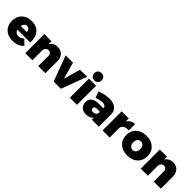

<svg xmlns="http://www.w3.org/2000/svg" viewBox="354 -2330 3865 3865"><g transform="rotate(45 2287.0 -397.0)"><path d="M19 -270Q19 -397 98 -474Q177 -551 306 -551Q448 -551 523 -462.5Q598 -374 589 -223H223Q248 -142 329 -142Q392 -142 449 -194L554 -91Q465 7 312 7Q176 7 97.5 -68.5Q19 -144 19 -270ZM219 -322H390Q391 -362 368 -388Q345 -414 308 -414Q273 -414 250 -389Q227 -364 219 -322Z M670 0V-544H872V-460Q930 -552 1045 -552Q1133 -552 1187 -495.5Q1241 -439 1241 -345V0H1039V-287Q1039 -327 1017.5 -351Q996 -375 961 -375Q920 -374 896 -345Q872 -316 872 -269V0Z M1276 -544H1484L1584 -184L1685 -544H1887L1684 0H1478Z M1966 -624Q1937 -653 1937 -699Q1937 -745 1966 -774Q1995 -803 2041 -803Q2087 -803 2116 -774Q2145 -745 2145 -699Q2145 -653 2116 -624Q2087 -595 2041 -595Q1995 -595 1966 -624ZM1939 0V-544H2141V0Z M2222 -162Q2222 -241 2275.5 -283.5Q2329 -326 2432 -327H2565V-329Q2565 -363 2541 -382Q2517 -401 2471 -401Q2397 -401 2307 -362L2257 -496Q2395 -552 2519 -552Q2634 -552 2698.5 -499.5Q2763 -447 2763 -353V0H2565V-60Q2513 9 2406 9Q2320 9 2271 -37.5Q2222 -84 2222 -162ZM2412 -177Q2412 -151 2428 -137Q2444 -123 2473 -123Q2504 -123 2529 -138Q2554 -153 2565 -179V-228H2473Q2412 -228 2412 -177Z M2870 0V-544H3072V-458Q3132 -552 3243 -552V-370Q3165 -380 3118.5 -349.5Q3072 -319 3072 -260V0Z M3272 -272Q3272 -399 3355 -475Q3438 -551 3575 -551Q3712 -551 3794.5 -475Q3877 -399 3877 -272Q3877 -146 3794.5 -69.5Q3712 7 3575 7Q3438 7 3355 -69.5Q3272 -146 3272 -272ZM3476 -270Q3476 -215 3503 -182Q3530 -149 3575 -149Q3619 -149 3646 -182Q3673 -215 3673 -270Q3673 -324 3646 -357.5Q3619 -391 3575 -391Q3530 -391 3503 -357.5Q3476 -324 3476 -270Z M3957 0V-544H4159V-460Q4217 -552 4332 -552Q4420 -552 4474 -495.5Q4528 -439 4528 -345V0H4326V-287Q4326 -327 4304.5 -351Q4283 -375 4248 -375Q4207 -374 4183 -345Q4159 -316 4159 -269V0Z"/></g></svg>

Font: Trueno
Style: ExBd
Weight: 800
Designer: Julieta Ulanovsky
Foundry: Julieta Ulanovsky
Version: Version 3.001b